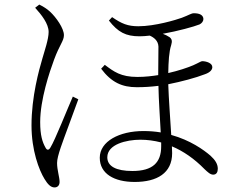

<svg xmlns="http://www.w3.org/2000/svg" viewBox="-20 -782 1040 841"><path d="M134 -748C162 -717 193 -678 193 -642C193 -610 175 -559 166 -527C151 -476 118 -359 118 -233C118 -123 151 -37 175 2C189 25 202 39 219 39C233 39 241 29 241 15C241 -6 230 -37 230 -68C230 -84 236 -106 246 -136C259 -175 304 -293 323 -347L299 -359C276 -307 221 -168 201 -136C193 -122 185 -124 179 -136C166 -159 156 -189 156 -247C156 -346 197 -467 217 -521C241 -586 260 -603 260 -628C260 -658 226 -706 199 -731C185 -744 168 -754 152 -762ZM686 -158V-141C686 -70 649 -33 560 -33C488 -33 450 -54 450 -93C450 -150 534 -170 595 -170C625 -170 655 -166 686 -158ZM439 -498 423 -481C468 -421 515 -400 579 -400C612 -400 642 -402 674 -406C675 -344 681 -262 684 -202C660 -206 635 -208 608 -208C503 -208 417 -163 417 -91C417 -21 480 15 570 15C668 15 734 -24 734 -111L733 -141C783 -120 831 -87 876 -41C890 -28 901 -17 914 -17C928 -17 934 -28 934 -43C934 -63 923 -81 902 -100C872 -126 813 -168 730 -191C726 -259 719 -349 717 -413C773 -424 837 -441 878 -457C901 -465 910 -477 910 -488C910 -506 883 -514 866 -514C860 -514 853 -508 826 -496C800 -485 761 -472 717 -462C718 -512 720 -554 730 -585C735 -602 733 -611 723 -619C714 -625 704 -630 693 -634C760 -646 829 -665 854 -675C864 -680 871 -689 871 -699C870 -717 853 -724 829 -724C818 -724 808 -716 776 -704C751 -695 659 -667 586 -667C540 -667 513 -678 471 -707L457 -692C497 -641 531 -623 591 -623C604 -623 619 -624 636 -626C654 -618 673 -604 674 -578L673 -453C648 -449 616 -445 582 -445C509 -445 479 -468 439 -498Z"/></svg>

Font: Kiri Minchoo Light
Style: Regular
Weight: 300
Designer: Ryoko NISHIZUKA 西塚涼子 (kana & ideographs); Frank Grießhammer (Latin, Greek & Cyrillic);
akenotsuki.com/eyeben/fonts/ (U+
Foundry: Adobe
akenotsuki.com/eyeben/fonts/
Version: Version 4.002;hotconv 1.0.119;makeotfexe 2.5.65604